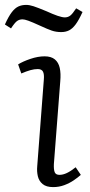

<svg xmlns="http://www.w3.org/2000/svg" viewBox="-53 -750 366 784"><path d="M126 -425Q128 -447 122.5 -457.5Q117 -468 101 -468Q87 -468 71 -463.5Q55 -459 34 -450L21 -487Q40 -499 71 -509.5Q102 -520 129 -520Q156 -520 171 -507.5Q186 -495 191 -472.5Q196 -450 193 -417L167 -80Q166 -57 170.5 -46.5Q175 -36 190 -36Q204 -36 220 -43.5Q236 -51 256 -67L277 -36Q266 -26 248.5 -14Q231 -2 209.5 6Q188 14 164 14Q136 14 121 1.5Q106 -11 101.5 -30.5Q97 -50 99 -71ZM197 -619Q176 -619 158.5 -625Q141 -631 113 -644Q78 -660 62.5 -665.5Q47 -671 39 -671Q26 -671 16.5 -664Q7 -657 -8 -634L-33 -650Q-18 -683 -5 -700Q8 -717 22 -723.5Q36 -730 54 -730Q67 -730 84 -724.5Q101 -719 137 -704Q163 -692 182 -685.5Q201 -679 212 -679Q224 -679 233.5 -686Q243 -693 258 -716L284 -701Q269 -668 256 -650.5Q243 -633 229 -626Q215 -619 197 -619Z"/></svg>

Font: Literata 18pt Light
Style: Italic
Weight: 300
Italic angle: -2°
Designer: Latin by Veronika Burian and Jose Scaglione. Greek by Irene Vlachou. Cyrillic by Vera Evstafieva
Foundry: TypeTogether
Version: Version 3.103;gftools[0.9.29]